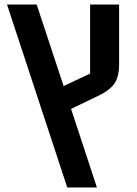

<svg xmlns="http://www.w3.org/2000/svg" viewBox="-20 -628 604 848"><path d="M11 -608H142L261 -248L378 -303V-608H506V-344Q506 -285 482.5 -255Q459 -225 410 -203L294 -147L408 200H277Z"/></svg>

Font: IBM Plex Sans Hebrew SemiBold
Style: Regular
Weight: 600
Designer: Mike Abbink, Paul van der Laan, Pieter van Rosmalen, Yanek Iontef
Foundry: Bold Monday
Version: Version 1.2